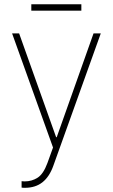

<svg xmlns="http://www.w3.org/2000/svg" viewBox="-20 -688 533 907"><path d="M82 198.2V168L96.7 168.9Q130.4 168.9 157.7 151.4Q185.1 133.8 204.1 82L230.5 8.8L37.1 -530.3H70.3L245.1 -40H248L421.9 -530.3H456.1L232.4 93.8Q213.9 146.5 180.7 172.9Q147.5 199.2 97.7 199.2Q85.9 199.2 82 198.2ZM364.3 -637.7H127.9V-668H364.3Z"/></svg>

Font: Pretendard Thin
Style: Regular
Weight: 100
Designer: Base glyphs from Inter by Rasmus Andersson; Hangeul glyphs from Noto Sans CJK(Source Han Sans) by Jang Soo-young and Kan
Foundry: Kil Hyung-jin
Version: Version 1.309